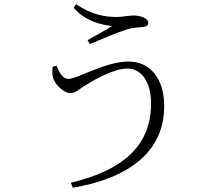

<svg xmlns="http://www.w3.org/2000/svg" viewBox="-20 -825 1040 905"><path d="M228 -510C226 -482 225 -467 235 -446C246 -422 282 -386 312 -386C336 -386 352 -404 373 -417C411 -441 512 -502 580 -502C643 -502 692 -445 692 -336C692 -138 558 -21 314 36L323 60C583 16 754 -107 754 -325C754 -455 687 -535 586 -535C478 -535 343 -453 303 -453C280 -453 264 -473 246 -515ZM508 -702C479 -683 435 -660 393 -636L403 -617C451 -637 532 -672 580 -687C608 -695 633 -696 648 -697C667 -698 679 -704 679 -716C679 -740 641 -752 608 -752C591 -752 555 -745 531 -745C473 -745 413 -755 339 -805L327 -788C393 -714 478 -707 508 -702Z"/></svg>

Font: Noto Serif CJK JP Light
Style: Regular
Weight: 300
Designer: Ryoko NISHIZUKA 西塚涼子 (kana & ideographs); Frank Grießhammer (Latin, Greek & Cyrillic); Wenlong ZHANG 张文龙 (bopomofo); San
Foundry: Adobe Systems Incorporated
Version: Version 1.001;PS 1.001;hotconv 16.6.54;makeotf.lib2.5.65590